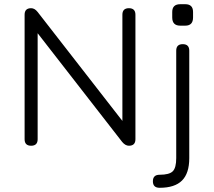

<svg xmlns="http://www.w3.org/2000/svg" viewBox="-20 -693 1017 913"><path d="M837 -571Q799 -571 799 -610V-636Q799 -673 837 -673H861Q898 -673 898 -636V-610Q898 -571 861 -571ZM159 -31Q159 0 128 0Q97 0 97 -31V-623Q97 -654 128 -654Q145 -654 159 -636L562 -118V-623Q562 -654 593 -654Q624 -654 624 -623V-31Q624 0 593 0Q576 0 561 -18L159 -535ZM739 138Q785 138 801.5 121.5Q818 105 818 59V-452Q818 -483 849 -483Q880 -483 880 -452V59Q880 131 845.5 165.5Q811 200 739 200Q707 200 707 169Q707 138 739 138Z"/></svg>

Font: Jura Medium
Style: Regular
Weight: 500
Designer: Daniel Johnson, Alexei Vanyashin
Foundry: Daniel Johnson
Version: Version 5.103